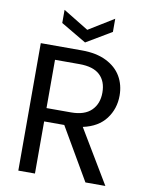

<svg xmlns="http://www.w3.org/2000/svg" viewBox="-96 -965 801 1034"><g transform="rotate(10 304.0 -448.0)"><path d="M444 0 278 -285H168V0H77V-697H302Q381 -697 435.5 -670Q490 -643 517 -597Q544 -551 544 -492Q544 -420 502.5 -365Q461 -310 378 -292L553 0ZM168 -358H302Q376 -358 413 -394.5Q450 -431 450 -492Q450 -554 413.5 -588Q377 -622 302 -622H168ZM449 -824 311 -742 172 -824V-896L311 -811L449 -896Z"/></g></svg>

Font: MSTAGE
Style: Regular
Weight: 400
Designer: Ninad Kale (Devanagari), Jonny Pinhorn (Latin)
Foundry: Indian Type Foundry
Version: 4.004